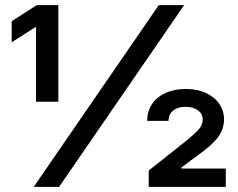

<svg xmlns="http://www.w3.org/2000/svg" viewBox="-20 -727 925 747"><path d="M597.7 -707H696.3L210 0H111.3ZM120.1 -621.1H117.2L25.4 -562.5V-644.5L123 -707H207V-331.1H120.1ZM558.6 -63.5 710 -183.6Q742.2 -210.4 755.4 -226.3Q768.6 -242.2 768.6 -261.7Q768.6 -284.7 749.5 -298.1Q730.5 -311.5 701.2 -311.5Q671.9 -311.5 653.8 -296.9Q635.7 -282.2 635.7 -256.8H552.7Q552.7 -294.4 571.8 -322.5Q590.8 -350.6 624.8 -365.7Q658.7 -380.9 703.1 -380.9Q747.6 -380.9 781.2 -365.2Q814.9 -349.6 833.3 -322.8Q851.6 -295.9 851.6 -262.7Q851.6 -224.1 827.4 -192.1Q803.2 -160.2 747.1 -121.1L685.5 -75.2V-71.3H858.4V0H558.6Z"/></svg>

Font: Pretendard Std SemiBold
Style: Regular
Weight: 600
Designer: Base glyphs from Inter by Rasmus Andersson; Hangeul glyphs from Noto Sans CJK(Source Han Sans) by Jang Soo-young and Kan
Foundry: Kil Hyung-jin
Version: Version 1.309